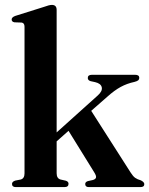

<svg xmlns="http://www.w3.org/2000/svg" viewBox="-20 -763 608 783"><path d="M44.5 0Q29 0 29 -13Q29 -22 42 -26.5L65 -31Q80 -35.5 80 -56V-654Q80 -669.5 68 -671L39 -672Q27.5 -674 27.5 -683.5Q27.5 -692.5 42 -698L158 -734.5Q181 -743 191.5 -743Q211 -743 211 -722.5V-223L379 -374Q398.5 -391.5 395 -407Q391.5 -422.5 368 -428L349.5 -432Q338 -435.5 338 -445Q338 -458 355 -458H531Q548 -458 548 -445.5Q548 -439.5 544 -435.8Q540 -432 528.5 -429Q498 -422.5 472.2 -408.5Q446.5 -394.5 417 -368L352 -311L513 -59Q522.5 -44 531.2 -37.8Q540 -31.5 554.5 -27.5Q568.5 -20.5 568.5 -12Q568.5 0 552.5 0H342.5Q327.5 0 327.5 -12.5Q327.5 -21 338.5 -24.5L357 -28.5Q369.5 -31.5 371.5 -38.8Q373.5 -46 363.5 -61.5L259.5 -229.5L211 -186.5V-56.5Q211 -35.5 226.5 -31L248.5 -26Q259.5 -22.5 259.5 -13.5Q259.5 0 242.5 0Z"/></svg>

Font: Fraunces 72pt SemiBold
Style: Regular
Weight: 600
Version: Version 1.000;[b76b70a41]